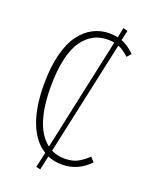

<svg xmlns="http://www.w3.org/2000/svg" viewBox="-151 -819 749 966"><g transform="rotate(20 223.5 -335.5)"><path d="M407.2 -78.1 428.2 -55.2Q366.7 9.8 282.2 9.8Q240.2 9.8 204.1 -4.9L188 69.8L165 64.9L183.1 -17.1Q124.5 -51.8 91.8 -133.3Q59.1 -214.8 59.1 -340.8Q59.1 -431.2 76.7 -500Q94.2 -568.8 125.2 -610.4Q156.2 -651.9 196 -672.4Q235.8 -692.9 283.2 -692.9Q303.7 -692.9 327.1 -688L337.9 -741.2L361.8 -734.9L350.1 -681.2Q384.3 -668.9 421.9 -632.8L401.9 -610.8Q369.6 -640.1 344.2 -649.9L211.9 -39.1Q243.7 -22.9 283.2 -22.9Q323.7 -22.9 350.6 -36.6Q377.4 -50.3 407.2 -78.1ZM95.2 -340.8Q95.2 -124.5 189.9 -53.2L319.8 -657.2Q302.7 -660.2 285.2 -660.2Q244.1 -660.2 210.9 -643.1Q177.7 -626 151.1 -589.4Q124.5 -552.7 109.9 -489.7Q95.2 -426.8 95.2 -340.8Z"/></g></svg>

Font: Fira Sans Compressed UltraLight
Style: Regular
Weight: 200
Width: 1
Designer: Carrois Corporate & Edenspiekermann AG
Foundry: Carrois Corporate GbR & Edenspiekermann AG
Version: Version 4.203;PS 004.203;hotconv 1.0.88;makeotf.lib2.5.64775